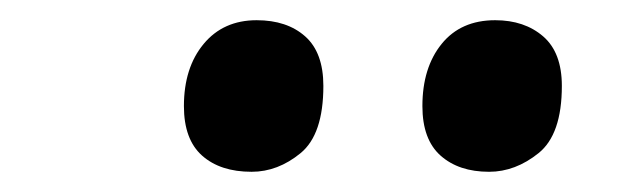

<svg xmlns="http://www.w3.org/2000/svg" viewBox="-20 -787 617 190"><path d="M464 -617Q434 -617 416 -633Q398 -649 398 -682Q398 -720 417 -743.5Q436 -767 470 -767Q499 -767 517.5 -751Q536 -735 536 -702Q536 -654 513 -635.5Q490 -617 464 -617ZM229 -617Q198 -617 180 -633Q162 -649 162 -682Q162 -720 181.5 -743.5Q201 -767 234 -767Q264 -767 282 -751Q300 -735 300 -702Q300 -654 277.5 -635.5Q255 -617 229 -617Z"/></svg>

Font: Noto Serif ExtraBold
Style: Italic
Weight: 800
Italic angle: -12°
Designer: Monotype Design Team
Foundry: Monotype Imaging Inc.
Version: Version 2.013